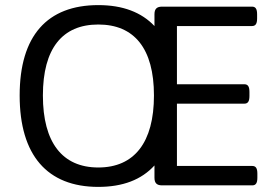

<svg xmlns="http://www.w3.org/2000/svg" viewBox="-20 -726 1061 752"><path d="M968 -76H673V-320H937C951 -320 957 -329 957 -350V-366C957 -387 951 -396 937 -396H673V-624H967C981 -624 987 -633 987 -654V-670C987 -691 981 -700 967 -700H615C594 -700 585 -691 585 -670V-624C534 -678 461 -706 365 -706C165 -706 57 -586 57 -352C57 -118 165 6 365 6C461 6 534 -22 585 -78V-30C585 -9 594 0 615 0H968C982 0 988 -9 988 -30V-46C988 -67 982 -76 968 -76ZM365 -70C224 -70 148 -168 148 -352C148 -536 224 -630 365 -630C506 -630 583 -536 583 -352C583 -168 506 -70 365 -70Z"/></svg>

Font: Asap
Style: Regular
Weight: 400
Designer: Pablo Cosgaya
Foundry: Pablo Cosgaya
Version: Version 1.007;PS 001.007;hotconv 1.0.70;makeotf.lib2.5.58329